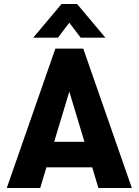

<svg xmlns="http://www.w3.org/2000/svg" viewBox="-20 -944 696 964"><path d="M443 -104H213L182 0H14L258 -700H398L642 0H474ZM404 -232 328 -484 252 -232ZM289 -924H367L509 -755H385L328 -830L271 -755H147Z"/></svg>

Font: Sarabun ExtraBold
Style: Regular
Weight: 800
Version: Version 1.000; ttfautohint (v1.6)